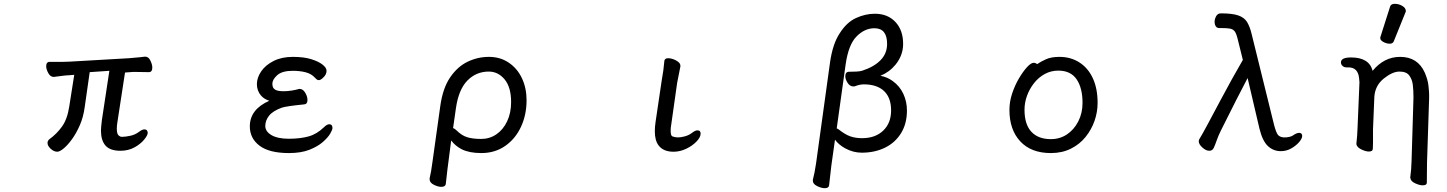

<svg xmlns="http://www.w3.org/2000/svg" viewBox="-20 -784 7583 1006"><path d="M778 -430Q778 -406 760 -406L696 -407H676Q671 -407 635 -404L595 -143Q592 -125 592 -111Q592 -84 600.5 -75.5Q609 -67 619 -67Q637 -67 662.5 -72.5Q688 -78 706.5 -92Q725 -106 735.5 -106Q746 -106 750 -100.5Q754 -95 754 -88Q754 -75 735 -52Q716 -29 684 -11.5Q652 6 611 6Q557 6 533 -21Q509 -48 509 -100Q509 -115 514 -156L553 -413L450 -406L424 -224Q417 -171 398.5 -128.5Q380 -86 357.5 -55Q335 -24 314 -6.5Q293 11 280 11Q262 11 245 -5Q229 -20 229 -35Q229 -46 238 -54Q277 -82 305 -121Q333 -160 343 -227L369 -392L345 -390Q321 -389 297.5 -385.5Q274 -382 262 -381H261Q244 -381 233 -401Q222 -421 222 -437Q222 -460 241 -460H312Q329 -460 344 -461L656 -479Q727 -485 738 -487H739H742Q758 -487 768 -466.5Q778 -446 778 -430Z M1547 -318H1551Q1567 -318 1579 -298.5Q1591 -279 1591 -260Q1591 -238 1573 -237Q1482 -228 1457 -220Q1410 -203 1390 -178Q1370 -153 1370 -124Q1370 -95 1402.5 -76Q1435 -57 1493.5 -57Q1552 -57 1596 -69Q1640 -81 1677 -117Q1693 -133 1705 -133Q1722 -133 1722 -113Q1722 -104 1710 -83.5Q1698 -63 1671 -39.5Q1644 -16 1600.5 1Q1557 18 1494 18Q1391 18 1340 -20.5Q1289 -59 1289 -122Q1289 -211 1391 -256Q1363 -265 1347 -284Q1326 -309 1326 -343Q1326 -377 1348.5 -410Q1371 -443 1413.5 -464.5Q1456 -486 1514 -486Q1572 -486 1610.5 -474Q1649 -462 1670 -445.5Q1691 -429 1691 -413Q1691 -393 1673 -377Q1660 -364 1650 -364Q1643 -364 1637 -370L1628 -379Q1610 -398 1580.5 -405.5Q1551 -413 1514 -413Q1458 -413 1432.5 -390Q1407 -367 1407 -345Q1407 -338 1409.5 -329Q1412 -320 1424 -313Q1437 -306 1467 -306Q1486 -306 1508.5 -309.5Q1531 -313 1547 -318Z M2739 -259Q2739 -182 2709.5 -119Q2680 -56 2626.5 -19Q2573 18 2502 18Q2439 18 2399 -2Q2366 -19 2344 -48Q2318 149 2316 178V179Q2314 195 2292 195Q2275 195 2253 184Q2231 173 2231 155V152V151Q2239 118 2246 64L2287 -229Q2300 -322 2338.5 -378.5Q2377 -435 2430 -460.5Q2483 -486 2542 -486Q2601 -486 2646 -455.5Q2691 -425 2715 -373.5Q2739 -322 2739 -259ZM2658 -249Q2658 -327 2624 -368Q2590 -409 2541 -409Q2475 -409 2429 -362Q2383 -315 2369 -218L2354 -113Q2363 -110 2373 -100Q2399 -74 2428 -65Q2457 -56 2501 -56Q2545 -56 2580.5 -80Q2616 -104 2637 -148Q2658 -192 2658 -249Z M3461 -466Q3464 -479 3481 -479Q3493 -479 3507.5 -474Q3522 -469 3533.5 -460Q3545 -451 3545 -439V-436L3528 -350Q3495 -121 3494.5 -113.5Q3494 -106 3494 -98Q3494 -72 3504 -69Q3518 -64 3532.5 -64Q3547 -64 3568 -69.5Q3589 -75 3606 -88Q3623 -101 3633.5 -101Q3644 -101 3647.5 -96Q3651 -91 3651 -84Q3651 -65 3629.5 -42.5Q3608 -20 3575.5 -4.5Q3543 11 3509 11Q3455 11 3430 -23Q3411 -49 3411 -96Q3411 -120 3415 -146L3447 -362Q3457 -415 3461 -465Z M4324 188Q4322 202 4301 202Q4284 202 4261.5 191Q4239 180 4239 163V158Q4248 125 4256 71L4329 -457Q4343 -555 4380 -610Q4416 -667 4465 -689.5Q4514 -712 4564 -712Q4631 -712 4671.5 -669Q4712 -626 4712 -554Q4712 -494 4672 -445Q4640 -406 4593 -387Q4630 -380 4658 -359Q4694 -333 4713 -292.5Q4732 -252 4732 -205Q4732 -136 4701 -86Q4670 -36 4616.5 -10Q4563 16 4495 16Q4450 16 4408 -7Q4374 -26 4355 -52L4336 83ZM4497 -60Q4566 -60 4607.5 -99.5Q4649 -139 4649 -205.5Q4649 -272 4612 -307Q4575 -342 4506 -342Q4486 -342 4462 -333Q4458 -331 4452 -331Q4433 -331 4421 -350Q4409 -369 4409 -384Q4409 -408 4429 -408Q4446 -408 4467 -409Q4488 -410 4499 -414Q4560 -434 4594 -469Q4628 -504 4628 -554Q4628 -636 4562 -636Q4510 -636 4468 -593Q4426 -551 4411 -448L4364 -111Q4369 -110 4374 -106Q4408 -79 4435.5 -69.5Q4463 -60 4497 -60Z M5531 -486Q5590 -486 5635.5 -457Q5681 -428 5706 -374Q5731 -320 5731 -245Q5731 -197 5715 -151Q5699 -105 5668 -66.5Q5637 -28 5591 -5Q5545 18 5486 18Q5383 18 5326 -43Q5269 -104 5269 -208Q5269 -252 5283.5 -295Q5298 -338 5319 -373.5Q5340 -409 5361 -432Q5382 -455 5396 -455Q5406 -455 5414 -448Q5433 -461 5460.5 -473.5Q5488 -486 5531 -486ZM5486 -55Q5533 -55 5570 -79.5Q5607 -104 5629.5 -147.5Q5652 -191 5652 -245Q5652 -323 5621 -368.5Q5590 -414 5525 -414Q5487 -414 5454.5 -396.5Q5422 -379 5398 -348.5Q5374 -318 5361 -282Q5348 -246 5348 -209Q5348 -132 5384 -93.5Q5420 -55 5486 -55Z M6706 -64H6712Q6722 -64 6734.5 -66.5Q6747 -69 6754 -74Q6774 -88 6787 -88Q6794 -88 6798.5 -84Q6803 -80 6803 -72Q6803 -58 6786.5 -39Q6770 -20 6745 -6Q6720 8 6691 8Q6652 8 6623.5 -18.5Q6595 -45 6579 -110L6517 -375Q6467 -281 6377 -100Q6364 -74 6356 -51Q6346 -23 6340 -10Q6333 6 6316 6Q6299 6 6280 -11Q6261 -28 6261 -44Q6261 -50 6264 -55Q6279 -79 6311 -139L6375 -259Q6435 -372 6492 -470L6465 -579Q6458 -608 6449.5 -619.5Q6441 -631 6425 -634Q6409 -637 6380 -637H6369Q6356 -637 6350 -646.5Q6344 -656 6344 -670Q6344 -684 6352 -699Q6360 -714 6377 -714Q6437 -714 6468.5 -703Q6500 -692 6514.5 -668Q6529 -644 6538 -606L6656 -128Q6666 -91 6675 -78.5Q6684 -66 6706 -64Z M7214 -594 7263 -748Q7267 -764 7288 -764Q7309 -764 7327.5 -753Q7346 -742 7346 -726Q7346 -722 7344 -719L7283 -568Q7278 -555 7261.5 -555Q7245 -555 7228.5 -564Q7212 -573 7212 -584Q7212 -591 7214 -594ZM7015 -438Q7006 -446 7006 -457Q7006 -483 7059 -483Q7154 -483 7172 -413Q7232 -486 7316 -486Q7408 -486 7445 -404Q7461 -367 7464.5 -335Q7468 -303 7468 -288.5Q7468 -274 7468 -269L7457 67L7456 173Q7456 187 7434 187Q7418 187 7395 176.5Q7372 166 7370 150L7369 147Q7375 104 7376 59L7386 -272Q7386 -312 7382.5 -340Q7379 -368 7364 -388.5Q7349 -409 7312.5 -409Q7276 -409 7230.5 -372.5Q7185 -336 7181 -277L7174 -107V-37Q7174 -16 7173 -5Q7173 10 7152 10Q7136 10 7113 -1Q7090 -12 7087 -28V-31V-32Q7092 -77 7093 -115Q7103 -346 7103 -353Q7103 -360 7101 -375Q7095 -431 7045 -431H7035Q7023 -431 7015 -438Z"/></svg>

Font: Moon Stars Kai
Style: Bold
Weight: 700
Designer: GuiWonder
Version: Version 1.101